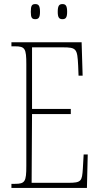

<svg xmlns="http://www.w3.org/2000/svg" viewBox="-20 -921 489 941"><path d="M286 -827C302 -827 309 -835 309 -863C309 -893 302 -901 286 -901C270 -901 263 -893 263 -863C263 -835 270 -827 286 -827ZM153 -827C169 -827 176 -835 176 -863C176 -893 169 -901 153 -901C136 -901 131 -893 131 -863C131 -835 136 -827 153 -827ZM36 0H406L410 -164H390L386 -94C382 -33 379 -25 314 -25H135L137 -362H327V-387H137V-689H287C355 -689 359 -682 363 -600L365 -550H385L380 -714H36V-694H53C103 -694 109 -683 109 -606V-108C109 -31 103 -20 53 -20H36Z"/></svg>

Font: Noto Serif Hebrew ExtraCondensed Thin
Style: Regular
Weight: 100
Width: 2
Designer: Monotype Design Team
Foundry: Monotype Imaging Inc.
Version: Version 2.004